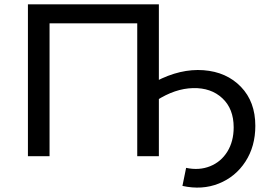

<svg xmlns="http://www.w3.org/2000/svg" viewBox="-20 -720 1235 885"><path d="M108.7 -700H712.3V0H612.6V-638.6L637 -612.4H184L208.4 -638.6V0H108.7ZM1057.1 -132.9Q1057.1 -218.4 1005 -267.1Q952.9 -315.9 869.7 -313.9Q786.6 -311.9 701 -256.7L698.4 -345Q811.6 -404.3 918 -396.4Q1024.4 -388.4 1090.6 -319.7Q1156.9 -251 1156.9 -139.9Q1156.9 -45.4 1111.3 24.9Q1065.7 95.1 988.6 126Q911.4 156.9 820.9 136.9L837.9 53.7Q897.7 66.6 948.3 46.3Q998.9 26 1028 -21.2Q1057.1 -68.4 1057.1 -132.9Z"/></svg>

Font: iiserrat Thin
Style: Regular
Weight: 100
Designer: Akira Ohta
Foundry: Akira Ohta
Version: Version 1.200;Glyphs 3.3.1 (3343)